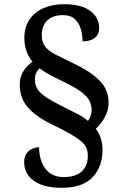

<svg xmlns="http://www.w3.org/2000/svg" viewBox="-20 -780 584 914"><path d="M273 114Q214 114 174.5 98.5Q135 83 115 55.5Q95 28 95 -6Q95 -33 106 -49Q117 -65 133.5 -72Q150 -79 166 -79Q166 -41 178.5 -8.5Q191 24 217 43.5Q243 63 282 63Q340 63 369 36Q398 9 398 -36Q398 -58 392 -74Q386 -90 368 -106Q350 -122 315.5 -142Q281 -162 223 -190Q143 -230 108.5 -273.5Q74 -317 74 -377Q74 -414 91.5 -441.5Q109 -469 135 -486Q117 -507 106.5 -535Q96 -563 96 -600Q96 -651 120.5 -687Q145 -723 187.5 -741.5Q230 -760 284 -760Q368 -760 410 -728Q452 -696 452 -647Q452 -616 431 -599.5Q410 -583 373 -583Q373 -613 364.5 -642Q356 -671 336 -689.5Q316 -708 280 -708Q233 -708 206 -683.5Q179 -659 179 -612Q179 -578 195.5 -557.5Q212 -537 244 -520.5Q276 -504 322 -482Q384 -453 422.5 -424Q461 -395 479 -363.5Q497 -332 497 -291Q497 -255 478.5 -221.5Q460 -188 436 -167Q451 -148 459.5 -122Q468 -96 468 -66Q468 13 421 63.5Q374 114 273 114ZM399 -204Q406 -215 411 -228Q416 -241 416 -256Q416 -279 406.5 -299Q397 -319 369.5 -340.5Q342 -362 290 -387Q255 -404 224 -420Q193 -436 168 -455Q159 -446 152.5 -433Q146 -420 146 -402Q146 -375 159 -355Q172 -335 203 -315Q234 -295 290 -267Q321 -252 349 -237.5Q377 -223 399 -204Z"/></svg>

Font: Noto Nastaliq Urdu Medium
Style: Regular
Weight: 500
Designer: Monotype Design Team (Patrick Giasson: type design, Kamal Mansour: OpenType code, Glenda Bellarosa). Updated by Simon Co
Foundry: Monotype Imaging Inc., Simon Cozens
Version: Version 3.007